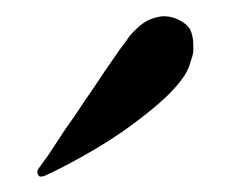

<svg xmlns="http://www.w3.org/2000/svg" viewBox="-20 -708 290 242"><path d="M28.3 -495.1Q31.2 -499 41 -512.7Q49.8 -526.4 61.5 -543.9Q74.2 -561.5 86.9 -581.1Q100.6 -600.6 111.3 -617.2Q123 -633.8 130.9 -645.5Q138.7 -656.2 139.6 -657.2Q144.5 -665 152.3 -671.9Q159.2 -678.7 167 -682.6Q175.8 -686.5 184.6 -687.5Q186.5 -687.5 187.5 -687.5Q195.3 -687.5 204.1 -683.6Q214.8 -678.7 219.7 -670.9Q223.6 -662.1 223.6 -652.3Q223.6 -651.4 223.6 -650.4Q224.6 -641.6 220.7 -631.8Q217.8 -621.1 212.9 -613.3Q201.2 -595.7 179.7 -577.1Q158.2 -558.6 132.8 -541Q108.4 -524.4 82 -509.8Q55.7 -495.1 36.1 -486.3Q33.2 -485.4 31.2 -485.4Q29.3 -485.4 28.3 -487.3Q27.3 -488.3 27.3 -490.2Q26.4 -492.2 28.3 -495.1Z"/></svg>

Font: Mermaid
Style: Bold
Weight: 400
Designer: Scott Simpson
Version: Version 1.001